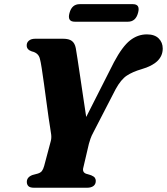

<svg xmlns="http://www.w3.org/2000/svg" viewBox="-20 -882 784 902"><path d="M430 -32.5Q430 -16.5 419 -8.2Q408 0 389 0H140.5Q121 0 113.5 -7.5Q106 -15 106 -27.5Q106 -50 133 -60L157.5 -66.5Q170.5 -70.5 176.8 -78.5Q183 -86.5 187.5 -102.5L218 -217Q222.5 -232.5 220.5 -249.5Q218.5 -266.5 215.5 -283Q213 -295.5 208.5 -328.2Q204 -361 198.2 -403Q192.5 -445 186.8 -487.2Q181 -529.5 176 -561.5Q171 -593.5 167.5 -605.5Q161 -633.5 129.5 -640.5Q105.5 -648.5 105.5 -668Q105 -682 115.8 -691Q126.5 -700 145.5 -700H276.5Q304 -700 317.8 -689.5Q331.5 -679 336 -656Q338.5 -641.5 344.2 -604.8Q350 -568 357 -519.8Q364 -471.5 371.5 -422Q379 -372.5 385 -332.5L515.5 -590Q555 -664 591 -692.2Q627 -720.5 670 -720.5Q706.5 -720.5 725.5 -701.5Q744.5 -682.5 744.5 -654Q744.5 -585.5 645 -557Q603.5 -545 575.8 -526.8Q548 -508.5 523 -462.5L419 -261Q409.5 -243.5 405 -230.2Q400.5 -217 397.5 -206L372 -97Q364.5 -72.5 385.5 -65.5L408.5 -58.5Q421.5 -53 425.8 -46.5Q430 -40 430 -32.5ZM306.5 -821Q317.5 -862.5 354.5 -862.5H604Q640 -862.5 628.5 -821.5Q617.5 -780 581 -780H331.5Q295 -780 306.5 -821Z"/></svg>

Font: Fraunces 9pt S000
Style: Bold Italic
Weight: 700
Italic angle: -16°
Version: Version 1.000; ttfautohint (v1.8.3)